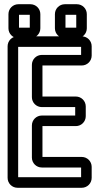

<svg xmlns="http://www.w3.org/2000/svg" viewBox="-20 -864 471 909"><path d="M131 -557V-404C131 -378 152 -357 178 -357H336V-317H178C152 -317 131 -296 131 -270V-118C131 -92 152 -71 178 -71H364V-25H66V-642H364V-604H178C152 -604 131 -583 131 -557ZM386 -314V-360C386 -386 365 -407 339 -407H181V-554H367C393 -554 414 -575 414 -601V-645C414 -671 393 -692 367 -692H63C37 -692 16 -671 16 -645V-22C16 4 37 25 63 25H367C393 25 414 4 414 -22V-74C414 -100 393 -121 367 -121H181V-267H339C365 -267 386 -288 386 -314ZM290 -733V-794H341V-733ZM391 -730V-797C391 -823 370 -844 344 -844H287C261 -844 240 -823 240 -797V-730C240 -704 261 -683 287 -683H344C370 -683 391 -704 391 -730ZM70 -733V-794H121V-733ZM171 -730V-797C171 -823 150 -844 124 -844H67C41 -844 20 -823 20 -797V-730C20 -704 41 -683 67 -683H124C150 -683 171 -704 171 -730Z"/></svg>

Font: DIN Rundschrift
Style: BreitKont
Weight: 400
Width: 7
Version: Version 1.027